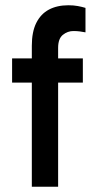

<svg xmlns="http://www.w3.org/2000/svg" viewBox="-20 -710 354 730"><path d="M101 0V-536Q101 -589 118 -623Q135 -657 166 -673.5Q197 -690 240 -690Q260 -690 276 -687Q292 -684 305 -680V-587Q294 -589 283.5 -590.5Q273 -592 259 -592Q237 -592 219 -577.5Q201 -563 201 -528V0ZM295 -396H26V-488H295Z"/></svg>

Font: Gabarito
Style: Regular
Weight: 400
Designer: Leandro Assis / Alvaro Franca / Felipe Casaprima
Foundry: Naipe Foundry
Version: Version 1.000